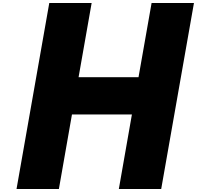

<svg xmlns="http://www.w3.org/2000/svg" viewBox="-20 -1258 1311 1278"><path d="M459 -496H858L771 0H1053L1271 -1238H989L902 -744H503L590 -1238H308L90 0H372Z"/></svg>

Font: Hussar Dziwak
Style: Kur
Weight: 400
Version: Version 1.022